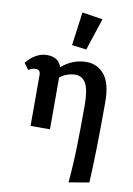

<svg xmlns="http://www.w3.org/2000/svg" viewBox="-106 -776 786 1131"><g transform="rotate(10 287.5 -211.0)"><path d="M353 -500 266 -511 293 -711 416 -692ZM517 -215Q517 87 507 268L386 289Q396 175 398.5 65.5Q401 -44 401 -173Q401 -265 380 -304Q359 -343 316 -343Q293 -343 268.5 -334.5Q244 -326 224 -310V0H108V-305Q108 -336 81 -336Q58 -336 37 -322L9 -360Q33 -391 65 -409.5Q97 -428 131 -428Q202 -428 219 -371Q287 -428 367 -428Q435 -428 476 -376.5Q517 -325 517 -215Z"/></g></svg>

Font: Ysabeau Infant
Style: Bold
Weight: 700
Designer: Christian Thalmann (Catharsis Fonts)
Version: Version 0.003